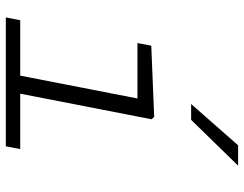

<svg xmlns="http://www.w3.org/2000/svg" viewBox="-109 -729 838 660"><g transform="rotate(90 310.0 -399.0)"><path d="M40 0H483L492.5 -49.5H302L390 -501L382 -510L137 -500L128 -452.5H318.5L240 -49.5H49.5ZM337.5 -637 479.5 -798.5H549.5L392 -637Z"/></g></svg>

Font: Monaspace Neon ExtraLight
Style: Italic
Weight: 200
Italic angle: -11°
Designer: Riley Cran & the Lettermatic Team
Foundry: Lettermatic
Version: Version 1.200 (Monaspace Neon)